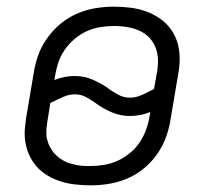

<svg xmlns="http://www.w3.org/2000/svg" viewBox="-20 -548 640 576"><path d="M252 8Q227 8 202.5 5Q178 2 155.5 -6Q133 -14 114 -27Q95 -40 81.5 -59Q68 -78 61 -100.5Q54 -123 54 -148Q54 -159 55.5 -170Q57 -181 58 -192L81 -328Q85 -355 94.5 -382Q104 -409 121.5 -433.5Q139 -458 162 -477Q185 -496 212 -507.5Q239 -519 266.5 -523.5Q294 -528 321 -528Q346 -528 370.5 -525Q395 -522 417.5 -514Q440 -506 459 -493Q478 -480 492 -461Q506 -442 512.5 -419.5Q519 -397 519 -372Q519 -361 518 -350Q517 -339 515 -328L492 -192Q488 -165 478.5 -138Q469 -111 452 -86.5Q435 -62 412 -43Q389 -24 362 -12.5Q335 -1 307 3.5Q279 8 252 8ZM370 -255Q388 -255 406.5 -263.5Q425 -272 442 -281L452 -337Q453 -345 453.5 -352Q454 -359 454 -366Q454 -391 443.5 -412.5Q433 -434 414 -447Q395 -460 371 -465Q347 -470 322 -470Q302 -470 280.5 -466.5Q259 -463 239.5 -454Q220 -445 203 -430.5Q186 -416 173.5 -397.5Q161 -379 154.5 -359Q148 -339 145 -319L143 -308Q158 -314 173.5 -317Q189 -320 204 -320Q233 -320 258 -309Q283 -298 305 -283V-282Q320 -272 335.5 -263.5Q351 -255 370 -255ZM252 -50Q272 -50 293 -53.5Q314 -57 333.5 -66Q353 -75 370.5 -89.5Q388 -104 400 -122.5Q412 -141 419 -161Q426 -181 429 -201L431 -212Q416 -206 400.5 -203Q385 -200 370 -200Q341 -200 315.5 -211Q290 -222 269 -237Q269 -238 269 -238H268Q254 -248 238.5 -256.5Q223 -265 204 -265Q187 -265 169 -257Q151 -249 133 -240H132V-239H131L122 -183Q121 -175 120 -168Q119 -161 119 -154Q119 -141 119.5 -138Q120 -135 121.5 -129.5Q123 -124 125 -118Q127 -112 130 -107Q133 -102 136 -97Q139 -92 143 -88Q147 -84 151 -80Q155 -76 159.5 -73Q164 -70 169 -67Q174 -64 179.5 -61.5Q185 -59 191 -57.5Q197 -56 202.5 -54.5Q208 -53 214.5 -52Q221 -51 227 -50.5Q233 -50 239.5 -50Q246 -50 252 -50Z"/></svg>

Font: Iosevka Light Extended Oblique
Style: Regular
Weight: 300
Width: 7
Italic angle: -9°
Monospace: yes
Designer: Belleve Invis
Foundry: Belleve Invis
Version: Version 32.5.0; ttfautohint (v1.8.4)